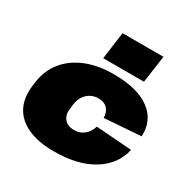

<svg xmlns="http://www.w3.org/2000/svg" viewBox="-177 -947 1104 1122"><g transform="rotate(30 375.0 -386.5)"><path d="M329 13Q225 13 154 -19.5Q83 -52 52 -112.5Q21 -173 32 -258L35 -282Q47 -367 96 -427.5Q145 -488 225 -520.5Q305 -553 409 -553Q572 -553 655 -490.5Q738 -428 732 -320L486 -302Q485 -341 464 -363.5Q443 -386 402 -386Q375 -386 351.5 -373.5Q328 -361 313 -338.5Q298 -316 293 -286L289 -254Q282 -208 304.5 -181Q327 -154 370 -154Q410 -154 437.5 -176.5Q465 -199 477 -238L718 -220Q694 -112 593 -49.5Q492 13 329 13ZM610 -786 584 -603H309L334 -786Z"/></g></svg>

Font: Pathway Extreme 28pt Black
Style: Italic
Weight: 900
Italic angle: -8°
Designer: Eduardo Rodriguez Tunni
Foundry: Eduardo Rodriguez Tunni
Version: Version 1.001;gftools[0.9.26]